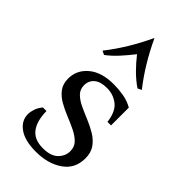

<svg xmlns="http://www.w3.org/2000/svg" viewBox="-233 -798 877 877"><g transform="rotate(45 205.5 -359.5)"><path d="M191 15Q120 15 82 -12Q44 -39 44 -81Q44 -96 50 -114.5Q56 -133 71 -151H94Q95 -87 121 -53Q147 -19 203 -19Q253 -19 277 -43Q301 -67 301 -98Q301 -126 283.5 -144Q266 -162 238.5 -175.5Q211 -189 180 -201.5Q149 -214 121.5 -229.5Q94 -245 76.5 -268Q59 -291 59 -326Q59 -381 103 -418Q147 -455 226 -455Q257 -455 289 -449.5Q321 -444 349 -428V-313H326Q319 -372 288 -396.5Q257 -421 215 -421Q174 -421 153 -403Q132 -385 132 -356Q132 -329 149.5 -311.5Q167 -294 194.5 -281Q222 -268 252.5 -255.5Q283 -243 310.5 -226.5Q338 -210 355.5 -185.5Q373 -161 373 -124Q373 -57 321 -21Q269 15 191 15ZM315 -518Q284 -539 256 -567Q228 -595 203 -627Q178 -595 152.5 -567Q127 -539 99 -518L80 -527Q117 -574 148.5 -626Q180 -678 206 -734H208Q234 -678 265.5 -626Q297 -574 334 -527Z"/></g></svg>

Font: Bona Nova SC
Style: Regular
Weight: 400
Designer: Mateusz Machalski
Foundry: Capitalics
Version: Version 4.001; ttfautohint (v1.8.4.7-5d5b)